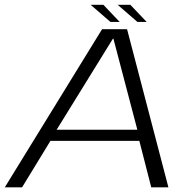

<svg xmlns="http://www.w3.org/2000/svg" viewBox="-34 -802 836 822"><path d="M-13.5 0 403 -677H510L687 0H613.5L562.5 -199H182L60.5 0ZM208.5 -246.5H554L451.5 -636.5H449.5ZM554.5 -708 469.5 -781.5H524L594 -708ZM439 -708 354 -781.5H408.5L478.5 -708Z"/></svg>

Font: Anybody ExtraExpanded Light
Style: Italic
Weight: 300
Width: 8
Italic angle: -10°
Designer: Tyler Finck
Foundry: Etcetera Type Company
Version: Version 1.010; ttfautohint (v1.8.3) -l 8 -r 50 -G 200 -x 14 